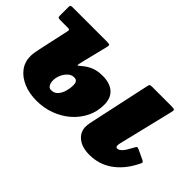

<svg xmlns="http://www.w3.org/2000/svg" viewBox="-78 -813 1131 1131"><g transform="rotate(45 487.0 -247.5)"><path d="M867 -490 785 -151Q782.5 -141 782.5 -131Q782.5 -117 795 -117Q822.5 -117 856.5 -184Q865.5 -201 869.5 -205.2Q873.5 -209.5 892.5 -200.5L944.5 -176Q962 -168 957.2 -158.2Q952.5 -148.5 944.5 -133.5Q905 -59 843.8 -17Q782.5 25 704.5 25Q643 25 607.2 -3.5Q571.5 -32 571.5 -77Q571.5 -91.5 575.2 -110Q579 -128.5 581.5 -140L659 -499Q662 -513.5 665.2 -516.8Q668.5 -520 682.5 -520H841Q866 -520 869.2 -515.2Q872.5 -510.5 867 -490ZM57 -205.5 99 -398Q101.5 -409 98.5 -412Q95.5 -415 83 -415H22Q9.5 -415 5.8 -418.2Q2 -421.5 2 -434V-504Q2 -514.5 6.2 -517.2Q10.5 -520 20 -520H306.5Q326 -520 329 -516Q332 -512 328 -495L289.5 -339Q280.5 -302 281.5 -298.8Q282.5 -295.5 302.5 -312.5Q328.5 -335 358.5 -347.5Q388.5 -360 432 -360Q491.5 -360 525 -330.8Q558.5 -301.5 558.5 -245Q558.5 -189 534.8 -140.8Q511 -92.5 469.5 -56.2Q428 -20 374 0Q320 20 259.5 20Q198 20 150.2 -0.2Q102.5 -20.5 75.2 -56.5Q48 -92.5 48 -140Q48 -155.5 50.5 -172Q53 -188.5 57 -205.5ZM243 -135Q243 -113.5 251.2 -99.2Q259.5 -85 275 -85Q302 -85 318 -103.2Q334 -121.5 341.2 -147.2Q348.5 -173 348.5 -195Q348.5 -217 341.5 -226Q334.5 -235 319 -235Q297.5 -235 280.2 -219.2Q263 -203.5 253 -180.2Q243 -157 243 -135Z"/></g></svg>

Font: Besley* Fatface
Style: Italic
Weight: 900
Italic angle: -13°
Designer: Owen Earl
Foundry: indestructible type*
Version: Version 3.000; ttfautohint (v1.8.3)